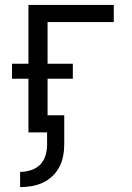

<svg xmlns="http://www.w3.org/2000/svg" viewBox="-20 -540 540 783"><path d="M62 223V161Q84 161 106 154Q128 147 143.5 131.5Q159 116 165.5 94Q172 72 172 50V0H96V-219H29V-280H96V-520H444V-450H174V-280H277V-219H174V-70H242V50Q242 73 237.5 96.5Q233 120 222 141Q211 162 193.5 178.5Q176 195 154.5 205Q133 215 109.5 219Q86 223 62 223Z"/></svg>

Font: Moesevka
Style: Regular
Weight: 400
Monospace: yes
Designer: Belleve Invis
Foundry: Belleve Invis
Version: Version 32.5.0; ttfautohint (v1.8.4)